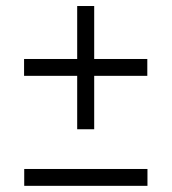

<svg xmlns="http://www.w3.org/2000/svg" viewBox="-20 -610 570 638"><path d="M236.5 -180.5H293V-358H469.5V-414H293V-590H236.5V-414H60V-358H236.5ZM60.5 7.5H470V-48.5H60.5Z"/></svg>

Font: Besley*
Style: Regular
Weight: 400
Designer: Owen Earl
Foundry: indestructible type*
Version: Version 3.000; ttfautohint (v1.8.3)